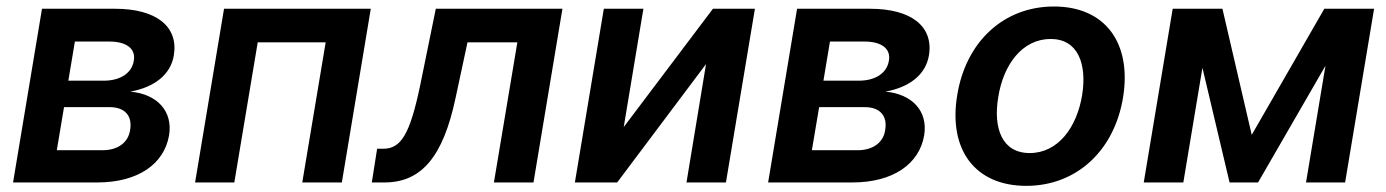

<svg xmlns="http://www.w3.org/2000/svg" viewBox="-20 -573 4354 603"><path d="M21 0H285.5C413.4 0 495.7 -57.9 511 -148.1C523.4 -224.1 473.4 -277.7 389.2 -285.2C463.4 -298.7 515.6 -337.4 525.9 -398.8C541.2 -490.8 469.5 -545.5 341.3 -545.5H111.9ZM158.4 -101.2 181.1 -236.5H324.9C371.8 -236.5 396.7 -209.2 388.5 -164.1C382.8 -125.4 350.1 -101.2 302.2 -101.2ZM194.6 -319.6 215.2 -442.5H323.9C377.5 -442.5 407 -419.7 400.2 -382.5C394.2 -343.4 358 -319.6 305.8 -319.6Z M592.7 0H715.9L789.4 -440H1002.8L929.3 0H1053.6L1144.5 -545.5H683.6Z M1147.7 0H1187.5C1304.7 0 1371.8 -82.4 1410.5 -264.2L1448.2 -440H1604.8L1531.2 0H1655.5L1746.4 -545.5H1348.7L1299.4 -304C1267.4 -150.9 1239.3 -105.8 1183.2 -105.8H1164.4Z M1938.9 -174 2000.7 -545.5H1876.4L1785.5 0H1918.3L2197.4 -371.8L2136 0H2259.9L2350.9 -545.5H2219.1Z M2392.4 0H2657C2784.8 0 2867.2 -57.9 2882.5 -148.1C2894.9 -224.1 2844.8 -277.7 2760.7 -285.2C2834.9 -298.7 2887.1 -337.4 2897.4 -398.8C2912.6 -490.8 2840.9 -545.5 2712.7 -545.5H2483.3ZM2529.8 -101.2 2552.6 -236.5H2696.4C2743.3 -236.5 2768.1 -209.2 2759.9 -164.1C2754.3 -125.4 2721.6 -101.2 2673.7 -101.2ZM2566.1 -319.6 2586.6 -442.5H2695.3C2748.9 -442.5 2778.4 -419.7 2771.7 -382.5C2765.6 -343.4 2729.4 -319.6 2677.2 -319.6Z M3203.1 10.7C3361.2 10.7 3479.8 -100.1 3507.1 -267C3534.8 -438.2 3451 -552.6 3290.1 -552.6C3131.7 -552.6 3013.1 -441.4 2986.2 -273.8C2958.1 -103.7 3041.5 10.7 3203.1 10.7ZM3115.1 -267.8C3131 -369.3 3190 -450.6 3279.8 -450.6C3365.4 -450.6 3394.2 -372.5 3378.6 -274.5C3361.9 -172.6 3302.9 -92.3 3213.8 -92.3C3127.5 -92.3 3098.7 -169.4 3115.1 -267.8Z M3911.2 -149.5 3819.2 -545.5H3663L3572.1 0H3696.4L3756.4 -360.1L3841.6 0H3931.1L4142.8 -366.5L4081.7 0H4204.5L4295.5 -545.5H4139.2Z"/></svg>

Font: Margiela Sans Semi Bold
Style: Italic
Weight: 600
Italic angle: -9.39999°
Designer: Stefan Endress, Andreas Faust
Version: Version 1.100;FEAKit 1.0